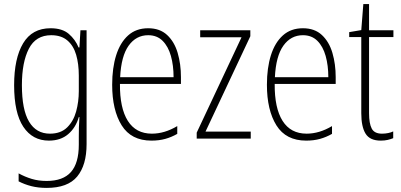

<svg xmlns="http://www.w3.org/2000/svg" viewBox="-20 -677 1961 938"><path d="M227 -539Q284 -539 316 -511.5Q348 -484 364 -445H368L373 -529H403V27Q403 130 357 185.5Q311 241 208 241Q167 241 133.5 232.5Q100 224 71 209V170Q102 187 135 197Q168 207 208 207Q288 207 326.5 163.5Q365 120 365 30V-10Q365 -33 365.5 -55Q366 -77 368 -105H365Q350 -53 313 -21.5Q276 10 219 10Q139 10 94 -57.5Q49 -125 49 -261Q49 -392 93 -465.5Q137 -539 227 -539ZM230 -505Q155 -505 121 -439Q87 -373 87 -261Q87 -141 122 -82.5Q157 -24 224 -24Q277 -24 308 -54.5Q339 -85 352 -132.5Q365 -180 365 -232V-308Q365 -365 352 -409.5Q339 -454 309 -479.5Q279 -505 230 -505Z M704 -539Q761 -539 796.5 -506Q832 -473 848 -418.5Q864 -364 864 -300V-267H566Q565 -149 604.5 -86.5Q644 -24 722 -24Q784 -24 846 -61V-23Q818 -7 787.5 1.5Q757 10 720 10Q621 10 574.5 -64.5Q528 -139 528 -263Q528 -345 547.5 -407Q567 -469 606 -504Q645 -539 704 -539ZM704 -505Q645 -505 608.5 -454Q572 -403 567 -300H828Q828 -357 815 -403.5Q802 -450 774.5 -477.5Q747 -505 704 -505Z M1205 0H941V-29L1160 -495H958V-529H1203V-500L984 -34H1205Z M1460 -539Q1517 -539 1552.5 -506Q1588 -473 1604 -418.5Q1620 -364 1620 -300V-267H1322Q1321 -149 1360.5 -86.5Q1400 -24 1478 -24Q1540 -24 1602 -61V-23Q1574 -7 1543.5 1.5Q1513 10 1476 10Q1377 10 1330.5 -64.5Q1284 -139 1284 -263Q1284 -345 1303.5 -407Q1323 -469 1362 -504Q1401 -539 1460 -539ZM1460 -505Q1401 -505 1364.5 -454Q1328 -403 1323 -300H1584Q1584 -357 1571 -403.5Q1558 -450 1530.5 -477.5Q1503 -505 1460 -505Z M1846 -24Q1862 -24 1876.5 -27Q1891 -30 1901 -35V-2Q1889 3 1874 6.5Q1859 10 1840 10Q1787 10 1766 -24Q1745 -58 1745 -124V-496H1686V-520L1745 -530L1755 -657H1783V-529H1902V-496H1783V-124Q1783 -74 1796 -49Q1809 -24 1846 -24Z"/></svg>

Font: Noto Sans Arabic Cond ExtLt
Style: Regular
Weight: 200
Width: 3
Designer: Monotype Design Team, Nadine Chahine, Nizar Qandah and Khaled Hosny
Foundry: Monotype Imaging Inc.
Version: Version 2.012; ttfautohint (v1.8.4.7-5d5b)